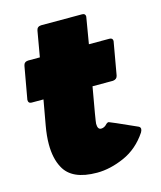

<svg xmlns="http://www.w3.org/2000/svg" viewBox="-104 -746 696 832"><g transform="rotate(-15 244.0 -330.0)"><path d="M229 10Q116 10 81 -57Q58 -99 58 -163Q58 -200 66 -245L86 -357H33Q18 -357 18 -373L44 -519Q47 -536 65 -537H118L138 -652Q141 -669 159 -670H343Q358 -670 358 -656L338 -537H430Q445 -537 445 -523Q445 -520 419 -375Q416 -359 398 -357H306Q279 -206 279 -196Q279 -170 295 -170Q310 -170 322 -184Q327 -189 333 -189Q336 -189 454 -136Q462 -132 462 -124Q462 -118 457 -109Q415 -46 351.5 -18Q288 10 229 10Z"/></g></svg>

Font: YamahaIndonesia935. App Black
Style: Italic
Weight: 900
Italic angle: -10°
Designer: Dalton Maag Ltd
Foundry: Dalton Maag Ltd
Version: Version 1.002; January 01, 2024; Regular/Italic